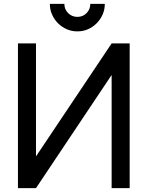

<svg xmlns="http://www.w3.org/2000/svg" viewBox="-20 -975 765 995"><path d="M523 -955Q523.5 -926.5 512 -900.2Q500.5 -874 481 -854.5Q461.5 -835 435.8 -823.5Q410 -812 381 -812.5Q352.5 -812 326.2 -823.5Q300 -835 280.5 -854.5Q261 -874 249.5 -900.2Q238 -926.5 238.5 -955H313.5Q313.5 -927 333 -907Q353 -887.5 381 -887.5Q409.5 -887.5 428.5 -907Q448 -927 448 -955ZM652 -750V0H558.5V-586.5L166.5 0H73V-750H166.5V-164.5L558.5 -750Z"/></svg>

Font: Russisch Sans Medium
Style: Regular
Weight: 500
Width: 4
Designer: Michael Sharanda (font) & Cristiano Sobral (main changes)
Foundry: Michael Sharanda
Version: Version 2.00;September 8, 2020;FontCreator 13.0.0.2681 64-bi